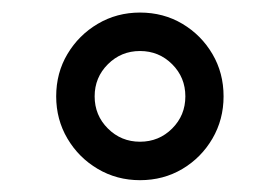

<svg xmlns="http://www.w3.org/2000/svg" viewBox="-20 -390 455 312"><path d="M71.3 -233.4Q71.3 -271.5 89.6 -302.2Q107.9 -333 138.9 -351.3Q169.9 -369.6 207.5 -369.6Q245.6 -369.6 276.4 -351.3Q307.1 -333 325.2 -302.2Q343.3 -271.5 343.3 -233.4Q343.3 -195.8 325.2 -164.8Q307.1 -133.8 276.4 -115.5Q245.6 -97.2 207.5 -97.2Q169.9 -97.2 138.9 -115.5Q107.9 -133.8 89.6 -164.8Q71.3 -195.8 71.3 -233.4ZM133.8 -233.4Q133.8 -202.6 155.3 -181.2Q176.8 -159.7 207.5 -159.7Q238.3 -159.7 259.8 -181.2Q281.2 -202.6 281.2 -233.4Q281.2 -264.2 259.8 -285.6Q238.3 -307.1 207.5 -307.1Q176.8 -307.1 155.3 -285.6Q133.8 -264.2 133.8 -233.4Z"/></svg>

Font: Vazirmatn UI Light
Style: Regular
Weight: 300
Designer: Saber Rastikerdar
Foundry: Saber Rastikerdar
Version: Version 33.003